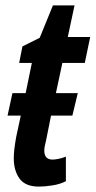

<svg xmlns="http://www.w3.org/2000/svg" viewBox="-20 -681 354 711"><path d="M224 -10V-101Q209 -95 195.5 -92.5Q182 -90 175 -90Q144 -90 144 -123Q144 -131 146 -141Q148 -151 151 -163L169 -253H248L268 -336H187L211 -448H294L314 -544H231L256 -661H176L127 -541L63 -509L51 -448H98L75 -336H26L8 -253H57L40 -174Q31 -125 31 -95Q31 -49 52.5 -19.5Q74 10 124 10Q146 10 174.5 5.5Q203 1 224 -10Z"/></svg>

Font: Noto Sans Display Condensed
Style: Bold Italic
Weight: 700
Width: 3
Designer: Monotype Design team
Foundry: Monotype Imaging Inc.
Version: 1.000